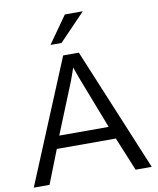

<svg xmlns="http://www.w3.org/2000/svg" viewBox="-99 -1014 895 1091"><g transform="rotate(-10 348.0 -469.0)"><path d="M173.3 -193.8 97.2 0H6.3L301.3 -710.9H391.6L687 0H593.8L514.2 -193.8ZM319.8 -561 200.2 -266.1H485.4L371.1 -561.5Q368.7 -567.4 354.5 -606.9Q350.1 -617.7 345.2 -633.8Q344.2 -630.9 340.8 -620.1Q337.4 -609.4 335.4 -604Q333.5 -598.1 319.8 -561ZM240.7 -782.2 351.1 -938.5H454.6L304.2 -782.2Z"/></g></svg>

Font: RGR Online_21
Style: Regular
Weight: 400
Italic angle: -12°
Designer: vernon adams
Foundry: vernon adams
Version: Version 1.000